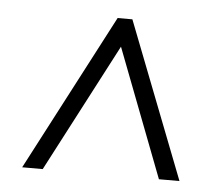

<svg xmlns="http://www.w3.org/2000/svg" viewBox="-36 -704 482 428"><g transform="rotate(5 205.0 -490.0)"><path d="M28 -315 211 -665H244L380 -315H334L224 -602L74 -315Z"/></g></svg>

Font: Bona Nova SC
Style: Italic
Weight: 400
Italic angle: -4°
Designer: Mateusz Machalski
Foundry: Capitalics
Version: Version 4.001; ttfautohint (v1.8.4.7-5d5b)